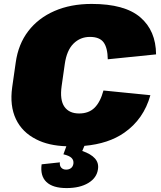

<svg xmlns="http://www.w3.org/2000/svg" viewBox="-20 -733 819 978"><path d="M319 225Q249 225 216.5 194Q184 163 192 104L285 94Q283 111 292 121Q301 131 317 131Q332 131 342 123Q352 115 354 100Q356 83 344.5 71.5Q333 60 303 53L318 12Q227 9 165 -23Q93 -59 61 -126.5Q29 -194 42 -288L60 -414Q73 -508 124 -574.5Q175 -641 257.5 -677Q340 -713 447 -713Q615 -713 694.5 -645Q774 -577 775 -456L529 -431Q528 -490 507.5 -517.5Q487 -545 438 -545Q389 -545 354.5 -511Q320 -477 310 -407L294 -295Q284 -224 308 -189.5Q332 -155 383 -155Q432 -155 461.5 -184Q491 -213 507 -272L746 -248Q712 -126 613 -57Q533 -1 410 10L399 36Q443 51 463.5 74Q484 97 479 129Q473 173 430 199Q387 225 319 225Z"/></svg>

Font: Pathway Extreme 8pt Thin 12pt Black
Style: Italic
Weight: 900
Italic angle: -8°
Version: Version 1.001;gftools[0.9.26]